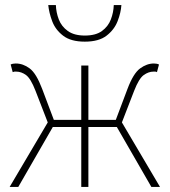

<svg xmlns="http://www.w3.org/2000/svg" viewBox="-20 -736 668 756"><path d="M18 0 168 -254 120 -378Q101 -427 82.5 -440.5Q64 -454 44 -454Q39 -454 37 -454Q35 -454 30 -452L22 -482Q30 -486 42 -486Q71 -486 97 -466.5Q123 -447 146 -386L192 -264H300V-478H328V-264H436L482 -386Q505 -447 531.5 -466.5Q558 -486 586 -486Q598 -486 606 -482L598 -452Q594 -454 591.5 -454Q589 -454 584 -454Q565 -454 546 -440.5Q527 -427 508 -378L460 -254L610 0H576L440 -236H328V0H300V-236H188L52 0ZM314 -572Q259 -572 228.5 -595.5Q198 -619 185.5 -652.5Q173 -686 170 -716H200Q201 -687 211.5 -659.5Q222 -632 247 -614Q272 -596 314 -596Q357 -596 381.5 -614Q406 -632 416.5 -659.5Q427 -687 428 -716H458Q456 -686 443 -652.5Q430 -619 399.5 -595.5Q369 -572 314 -572Z"/></svg>

Font: SourceSans3VF
Style: Regular
Weight: 200
Designer: Paul D. Hunt
Foundry: Adobe
Version: Version 3.052;hotconv 1.1.0;makeotfexe 2.6.0